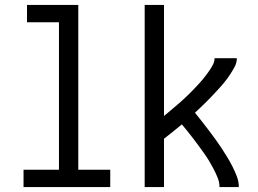

<svg xmlns="http://www.w3.org/2000/svg" viewBox="-20 -755 1040 775"><path d="M75 0V-70H218V-665H89V-735H296V-70H425V0Z M564 0V-735H642V-287Q652 -295 662 -303.5Q672 -312 682 -320.5Q692 -329 702 -337.5Q712 -346 721.5 -355Q731 -364 740.5 -373Q750 -382 759 -391.5Q768 -401 777 -410.5Q786 -420 794.5 -430Q803 -440 811 -450.5Q819 -461 826.5 -472Q834 -483 840 -495Q846 -507 846 -520H936Q936 -502 927.5 -486Q919 -470 909.5 -455.5Q900 -441 889 -427Q878 -413 866 -400Q854 -387 842 -374Q830 -361 817.5 -348.5Q805 -336 792.5 -324Q780 -312 767 -300Q781 -283 794.5 -265.5Q808 -248 821.5 -230.5Q835 -213 848 -195Q861 -177 873 -159Q885 -141 896.5 -122Q908 -103 918 -83.5Q928 -64 936 -43Q944 -22 944 0H866Q866 -19 859 -36.5Q852 -54 843.5 -70.5Q835 -87 825.5 -103Q816 -119 805 -134.5Q794 -150 783 -165Q772 -180 760.5 -195Q749 -210 737.5 -224.5Q726 -239 714 -253Q696 -238 678 -223.5Q660 -209 642 -195V0Z"/></svg>

Font: Zed Mono
Style: Regular
Weight: 400
Monospace: yes
Designer: Belleve Invis
Foundry: Belleve Invis
Version: Version 1.0.0; ttfautohint (v1.8.4)